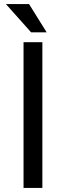

<svg xmlns="http://www.w3.org/2000/svg" viewBox="-20 -918 322 938"><path d="M95 0V-712H187V0ZM208 -760H132L9 -898H122Z"/></svg>

Font: CST
Style: Regular
Weight: 400
Version: Version 1.00